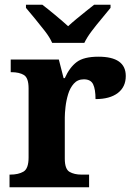

<svg xmlns="http://www.w3.org/2000/svg" viewBox="-20 -786 563 806"><path d="M20 0V-53H23Q57 -53 78.5 -65.5Q100 -78 100 -125V-415Q100 -459 80.5 -471Q61 -483 28 -483H25V-536H227L247 -458H252Q272 -503 302 -525.5Q332 -548 393 -548Q508 -548 508 -467Q508 -421 474.5 -395.5Q441 -370 381 -370Q381 -411 371 -432Q361 -453 332 -453Q306 -453 290 -435Q274 -417 266 -390.5Q258 -364 255 -337Q252 -310 252 -293V-120Q252 -76 272 -64.5Q292 -53 322 -53H354V0ZM199 -606Q189 -629 168.5 -655.5Q148 -682 126.5 -708Q105 -734 89 -753V-766H158Q179 -750 211.5 -723Q244 -696 266 -676Q281 -690 301 -706.5Q321 -723 341 -739Q361 -755 375 -766H444V-753Q429 -734 407 -708Q385 -682 365 -655.5Q345 -629 334 -606Z"/></svg>

Font: Noto Serif Bengali
Style: Bold
Weight: 700
Designer: Juan Bruce, Universal Thirst, Indian Type Foundry and the Monotype Design Team.
Foundry: Monotype Imaging Inc.
Version: Version 2.003; ttfautohint (v1.8.4.7-5d5b)